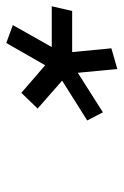

<svg xmlns="http://www.w3.org/2000/svg" viewBox="89 -838 394 612"><g transform="rotate(-90 286.0 -532.0)"><path d="M426 -499 438 -374 372 -355 360 -481 234 -401 208 -451 335 -531 246 -609 296 -661 384 -585 455 -709 512 -688 442 -564H572L557 -499Z"/></g></svg>

Font: Panefresco 500wt
Style: Italic
Weight: 700
Foundry: Campivisivi & Chank Co
Version: Version 1.000